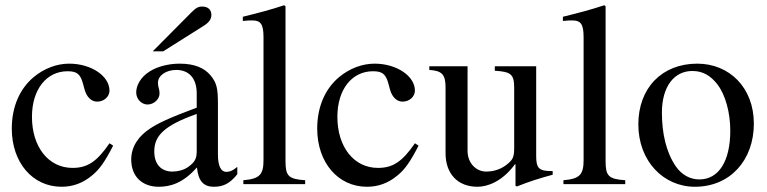

<svg xmlns="http://www.w3.org/2000/svg" viewBox="-20 -703 2928 733"><path d="M398 -156C350 -86 314 -62 257 -62C165 -62 102 -142 102 -257C102 -361 157 -431 238 -431C274 -431 287 -420 297 -383L303 -361C311 -332 329 -315 351 -315C377 -315 398 -334 398 -357C398 -413 328 -460 244 -460C197 -460 149 -442 109 -409C55 -364 25 -295 25 -212C25 -83 104 10 215 10C258 10 296 -4 330 -32C360 -56 380 -85 412 -147Z M563 -507H603L757 -604C778 -617 787 -630 787 -646C787 -666 774 -678 752 -678C737 -678 728 -673 710 -655ZM886 -66C869 -52 859 -47 843 -47C825 -47 812 -67 812 -113V-304C812 -365 808 -386 784 -415C760 -444 722 -460 666 -460C621 -460 579 -448 551 -430C516 -408 500 -376 500 -350C500 -323 522 -304 543 -304C569 -304 589 -326 589 -345C589 -366 583 -369 583 -387C583 -414 613 -436 653 -436C698 -436 731 -408 731 -346V-292C618 -250 581 -231 551 -211C512 -185 481 -146 481 -94C481 -28 524 10 586 10C629 10 678 -3 731 -63H732C737 -10 759 10 796 10C830 10 856 0 886 -38ZM731 -127C731 -98 725 -84 696 -64C679 -53 658 -48 638 -48C599 -48 569 -72 569 -125C569 -156 579 -180 603 -202C628 -225 669 -246 731 -268Z M1145 0V-15C1081 -19 1070 -32 1070 -87V-679L1065 -683C1013 -666 976 -656 907 -639V-623C923 -625 936 -625 944 -625C976 -625 986 -609 986 -561V-92C986 -37 972 -20 909 -15V0Z M1564 -156C1516 -86 1480 -62 1423 -62C1331 -62 1268 -142 1268 -257C1268 -361 1323 -431 1404 -431C1440 -431 1453 -420 1463 -383L1469 -361C1477 -332 1495 -315 1517 -315C1543 -315 1564 -334 1564 -357C1564 -413 1494 -460 1410 -460C1363 -460 1315 -442 1275 -409C1221 -364 1191 -295 1191 -212C1191 -83 1270 10 1381 10C1424 10 1462 -4 1496 -32C1526 -56 1546 -85 1578 -147Z M2090 -50H2084C2038 -50 2027 -61 2027 -107V-450H1869V-433C1929 -429 1943 -421 1943 -368V-137C1943 -102 1936 -93 1920 -79C1895 -57 1865 -48 1836 -48C1797 -48 1765 -81 1765 -127V-450H1619V-436C1667 -433 1681 -419 1681 -369V-118C1681 -41 1726 10 1803 10C1840 10 1897 -9 1946 -76H1948V6L1953 9C2003 -11 2039 -22 2090 -36Z M2367 0V-15C2303 -19 2292 -32 2292 -87V-679L2287 -683C2235 -666 2198 -656 2129 -639V-623C2145 -625 2158 -625 2166 -625C2198 -625 2208 -609 2208 -561V-92C2208 -37 2194 -20 2131 -15V0Z M2858 -231C2858 -369 2764 -460 2642 -460C2507 -460 2417 -367 2417 -228C2417 -89 2512 10 2633 10C2768 10 2858 -92 2858 -231ZM2768 -204C2768 -88 2724 -18 2650 -18C2614 -18 2582 -36 2560 -68C2523 -122 2507 -194 2507 -273C2507 -373 2554 -432 2623 -432C2666 -432 2694 -412 2718 -382C2750 -341 2768 -272 2768 -204Z"/></svg>

Font: STIXGeneral
Style: Regular
Weight: 400
Designer: MicroPress Inc., with final additions and corrections provided by Coen Hoffman, Elsevier (retired)
Version: Version 1.1.0